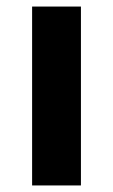

<svg xmlns="http://www.w3.org/2000/svg" viewBox="-20 -566 345 586"><path d="M227 0H78V-546H227Z"/></svg>

Font: Noto Sans Thai
Style: Bold
Weight: 700
Designer: Monotype Design Team
Foundry: Monotype Imaging Inc.
Version: Version 2.001